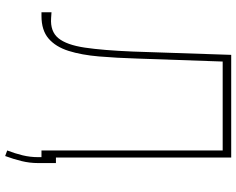

<svg xmlns="http://www.w3.org/2000/svg" viewBox="-105 -662 906 736"><g transform="rotate(90 348.0 -294.0)"><path d="M27 0V-38.4L49.7 -36.9Q100.5 -33.4 126.2 -64.6Q152 -95.9 162.5 -166Q172.9 -236.2 177.6 -349.4L190.3 -727.3H583.8V0H556.8V-694.6H215.9L204.5 -367.9Q202.1 -288 196.4 -220.7Q190.7 -153.4 175.1 -103.9Q159.4 -54.3 127.8 -27.2Q96.2 0 41.2 0ZM605.1 -55.4V12.8Q605.1 45.1 597.5 76.3Q589.8 107.6 578.1 139.2L556.8 131.4Q568.5 100.9 575.5 71.9Q582.4 43 582.4 12.8V-55.4Z"/></g></svg>

Font: Inter Thin BETA
Style: Regular
Weight: 100
Designer: Rasmus Andersson
Foundry: rsms
Version: Version 3.011;git-f93a4a705